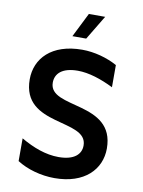

<svg xmlns="http://www.w3.org/2000/svg" viewBox="-99 -978 786 1056"><g transform="rotate(10 294.0 -450.0)"><path d="M280 11C448 11 536 -83 536 -199C536 -462 180 -358 180 -505C180 -555 217 -593 305 -593C366 -593 437 -570 505 -536V-660C449 -691 377 -711 309 -711C138 -711 52 -617 52 -501C52 -238 407 -343 407 -193C407 -145 370 -107 282 -107C210 -107 139 -134 70 -174V-47C126 -11 204 11 280 11ZM242 -775H319L401 -911H310Z"/></g></svg>

Font: Chess Sans SemiBold
Style: Regular
Weight: 600
Designer: Wolf Bōese
Foundry: Wolf Bōese
Version: Version 7.223;Glyphs 3.3 (3306)